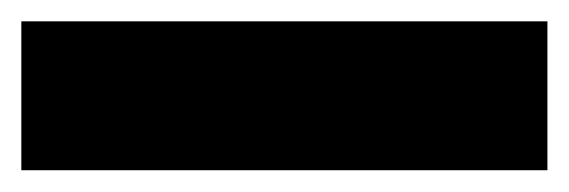

<svg xmlns="http://www.w3.org/2000/svg" viewBox="-20 -20 533 180"><path d="M493.2 0V139.6H0V0Z"/></svg>

Font: Inter Display Black
Style: Regular
Weight: 900
Designer: Rasmus Andersson
Foundry: rsms
Version: Version 4.000;git-a52131595